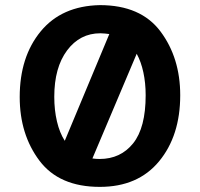

<svg xmlns="http://www.w3.org/2000/svg" viewBox="-20 -716 781 750"><path d="M57 -337Q57 -494 139 -593.5Q221 -693 370 -696Q530 -696 607 -593Q684 -490 684 -344Q684 -186 601.5 -86Q519 14 370 14Q211 14 134 -88.5Q57 -191 57 -337ZM372 -586Q292 -586 242 -519Q192 -452 192 -338Q192 -286 202.5 -241.5Q213 -197 233 -166L407 -583Q398 -584 390 -585Q382 -586 372 -586ZM341 -97Q348 -96 355 -95.5Q362 -95 369 -95Q451 -95 500 -156Q549 -217 549 -344Q549 -392 540 -433.5Q531 -475 514 -506Z"/></svg>

Font: Palanquin Dark
Style: Regular
Weight: 400
Designer: Pria Ravichandran
Version: Version 1.000